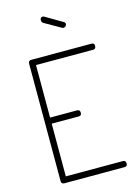

<svg xmlns="http://www.w3.org/2000/svg" viewBox="-139 -1026 777 1098"><g transform="rotate(-15 249.0 -476.5)"><path d="M119 -695V-384H279Q296 -384 296 -365Q296 -348 279 -348H119V-36H457Q474 -36 474 -17Q474 0 457 0H101Q83 0 83 -18V-713Q83 -731 101 -731H457Q474 -731 474 -714Q474 -695 457 -695ZM317 -863 222 -917Q212 -923 212 -935Q212 -953 228 -953Q231 -953 235 -951L337 -891Q345 -887 345 -878Q345 -871 339.5 -865.5Q334 -860 326 -860Q322 -860 317 -863Z"/></g></svg>

Font: Dosis
Style: ExtraLight
Weight: 250
Designer: Edgar Tolentino, Pablo Impallari, Igino Marini
Foundry: Edgar Tolentino, Pablo Impallari, Igino Marini
Version: Version 1.007